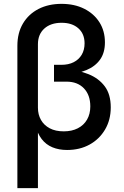

<svg xmlns="http://www.w3.org/2000/svg" viewBox="-20 -757 633 981"><path d="M68.8 204.1V-522.9Q68.8 -588.9 97.4 -637Q126 -685.1 176.8 -711.2Q227.5 -737.3 294.4 -737.3Q360.4 -737.3 410.4 -712.2Q460.4 -687 488.3 -642.8Q516.1 -598.6 516.1 -540.5Q516.1 -487.3 491.2 -452.4Q466.3 -417.5 421.4 -398.9Q376.5 -380.4 315.9 -375V-403.8Q379.4 -398.9 431.6 -378.2Q483.9 -357.4 514.9 -316.4Q545.9 -275.4 545.9 -208.5Q545.9 -144.5 516.8 -95.2Q487.8 -45.9 437.7 -18.3Q387.7 9.3 322.8 9.3Q280.8 9.3 247.8 -4.4Q214.8 -18.1 192.9 -46.6Q170.9 -75.2 160.2 -120.1L173.8 -122.6V204.1ZM305.7 -85.9Q347.2 -85.9 377.7 -101.6Q408.2 -117.2 424.8 -146Q441.4 -174.8 441.4 -213.4Q441.4 -271.5 408.7 -305.7Q376 -339.8 319.8 -339.8H255.9V-425.8H293.5Q330.1 -425.8 356.4 -439.2Q382.8 -452.6 397.5 -477.3Q412.1 -502 412.1 -535.6Q412.1 -584 380.4 -612.3Q348.6 -640.6 294.9 -640.6Q239.3 -640.6 206.5 -611.1Q173.8 -581.5 173.8 -531.2V-206.5Q173.8 -171.9 189.2 -144.5Q204.6 -117.2 233.9 -101.6Q263.2 -85.9 305.7 -85.9Z"/></svg>

Font: Inter 18pt Medium
Style: Regular
Weight: 500
Designer: Rasmus Andersson
Foundry: rsms
Version: Version 4.001;git-66647c0bb